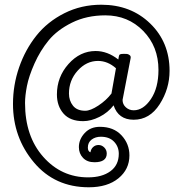

<svg xmlns="http://www.w3.org/2000/svg" viewBox="-20 -719 773 813"><path d="M533 -472 499 -296Q499 -277 513 -264.5Q527 -252 546 -252Q587 -252 619 -299.5Q651 -347 651 -423Q651 -522 586.5 -588Q522 -654 426 -654Q347 -654 284.5 -623Q222 -592 186 -548Q150 -504 126 -450Q102 -396 94 -354.5Q86 -313 86 -283Q86 -142 163 -55Q240 32 353 32Q412 32 447.5 6Q483 -20 483 -68Q483 -98 463 -119Q443 -140 407 -140Q384 -140 368 -128Q352 -116 352 -94Q352 -78 363 -74Q365 -88 374.5 -96.5Q384 -105 397 -105Q411 -105 421.5 -94.5Q432 -84 432 -69Q432 -32 380 -32Q349 -32 331.5 -50.5Q314 -69 314 -96Q314 -129 338.5 -155.5Q363 -182 403 -182Q461 -182 494.5 -146Q528 -110 528 -61Q528 -2 481.5 36Q435 74 356 74Q212 74 123.5 -31.5Q35 -137 35 -279Q35 -359 61 -434Q87 -509 134 -568Q181 -627 252.5 -663Q324 -699 409 -699Q534 -699 616 -619.5Q698 -540 698 -419Q698 -343 656 -277.5Q614 -212 546 -212Q481 -212 461 -273Q437 -242 401 -224Q365 -206 332 -206Q277 -206 249 -238Q221 -270 221 -319Q221 -393 270 -448Q319 -503 385 -503Q435 -503 481 -467L483 -479Q484 -487 488.5 -489Q493 -491 505 -491Q513 -491 518 -490.5Q523 -490 529 -485.5Q535 -481 533 -472ZM452 -323 471 -430Q436 -461 395 -461Q346 -461 309 -420Q272 -379 272 -323Q272 -293 289 -271.5Q306 -250 341 -250Q363 -250 396.5 -272Q430 -294 452 -323Z"/></svg>

Font: Bonbon
Style: Regular
Weight: 400
Designer: Ksenia Erulevich
Foundry: Cyreal (www.cyreal.org)
Version: Version 1.000